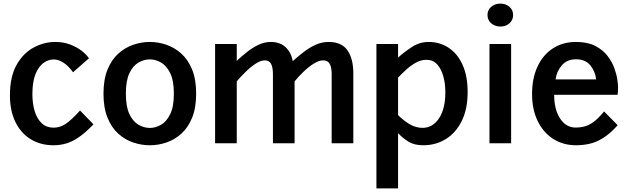

<svg xmlns="http://www.w3.org/2000/svg" viewBox="-20 -794 3480 1064"><path d="M277 11Q205.5 11 151 -22Q96.5 -55 65.8 -117.2Q35 -179.5 35 -266Q35 -368.5 71.5 -433.8Q108 -499 165.8 -530.2Q223.5 -561.5 286.5 -561.5Q331.5 -561.5 368.5 -547.5Q405.5 -533.5 432.2 -512.8Q459 -492 473 -471L384.5 -393.5Q375 -408 358.8 -424.5Q342.5 -441 321.2 -452.8Q300 -464.5 277 -464.5Q247.5 -464.5 220.5 -444.8Q193.5 -425 176.5 -382.8Q159.5 -340.5 159.5 -272Q159.5 -219.5 172.5 -177.2Q185.5 -135 211.5 -110.8Q237.5 -86.5 277 -86.5Q313 -86.5 344.5 -107.8Q376 -129 423.5 -181.5L498 -105Q453 -58 416 -33Q379 -8 345.5 1.5Q312 11 277 11Z M810.5 11Q764 11 718.5 -4.2Q673 -19.5 635.5 -53.2Q598 -87 575.8 -141.8Q553.5 -196.5 553.5 -275Q553.5 -353.5 575.8 -408.2Q598 -463 635.5 -496.8Q673 -530.5 718.5 -546Q764 -561.5 810.5 -561.5Q856.5 -561.5 902 -546Q947.5 -530.5 985 -496.8Q1022.5 -463 1044.8 -408.2Q1067 -353.5 1067 -275Q1067 -196.5 1044.8 -141.8Q1022.5 -87 985 -53.2Q947.5 -19.5 902 -4.2Q856.5 11 810.5 11ZM810.5 -85Q841.5 -85 872.2 -102.5Q903 -120 923.2 -161.5Q943.5 -203 943.5 -275Q943.5 -347.5 923.2 -388.8Q903 -430 872.5 -447.5Q842 -465 810.5 -465Q778.5 -465 747.8 -447.5Q717 -430 697.2 -388.8Q677.5 -347.5 677.5 -275Q677.5 -203 697.2 -161.5Q717 -120 747.8 -102.5Q778.5 -85 810.5 -85Z M1172 0V-550H1292V-457Q1319.5 -482.5 1349.8 -506.5Q1380 -530.5 1413 -546Q1446 -561.5 1481 -561.5Q1533.5 -561.5 1564.2 -531Q1595 -500.5 1602 -455Q1630.5 -480.5 1662 -505Q1693.5 -529.5 1728.2 -545.5Q1763 -561.5 1801.5 -561.5Q1873.5 -561.5 1905.8 -514.8Q1938 -468 1938 -387V0H1818V-383.5Q1818 -420.5 1807.2 -440Q1796.5 -459.5 1770.5 -459.5Q1747.5 -459.5 1718.8 -441.5Q1690 -423.5 1662 -396.5Q1634 -369.5 1612.5 -343V0H1492.5V-383.5Q1492.5 -420.5 1482.2 -440Q1472 -459.5 1447 -459.5Q1425 -459.5 1397.2 -441.5Q1369.5 -423.5 1341.8 -396.5Q1314 -369.5 1292 -343V0Z M2325.5 11Q2275 11 2242.8 -9.5Q2210.5 -30 2186 -56V250H2066V-550H2186V-475Q2219 -505 2262 -533.2Q2305 -561.5 2355 -561.5Q2418 -561.5 2467 -528.8Q2516 -496 2543.8 -434Q2571.5 -372 2571.5 -283.5Q2571.5 -190 2539.2 -124.2Q2507 -58.5 2451.2 -23.8Q2395.5 11 2325.5 11ZM2321.5 -85.5Q2377.5 -85.5 2412.8 -138.2Q2448 -191 2448 -283.5Q2448 -329.5 2437 -370.2Q2426 -411 2403 -436.8Q2380 -462.5 2343.5 -462.5Q2313 -462.5 2285 -447Q2257 -431.5 2232 -408.8Q2207 -386 2186 -364V-156Q2219 -123.5 2252.2 -104.5Q2285.5 -85.5 2321.5 -85.5Z M2753.5 -647Q2722.5 -647 2702 -665Q2681.5 -683 2681.5 -711Q2681.5 -738.5 2702 -756.2Q2722.5 -774 2753.5 -774Q2783 -774 2803.2 -756.2Q2823.5 -738.5 2823.5 -711Q2823.5 -682.5 2803.2 -664.8Q2783 -647 2753.5 -647ZM2692.5 0V-550H2812.5V0Z M3172.5 11Q3101 11 3046 -24Q2991 -59 2959.8 -123Q2928.5 -187 2928.5 -273Q2928.5 -360.5 2958.8 -425.2Q2989 -490 3043.8 -525.8Q3098.5 -561.5 3172 -561.5Q3236 -561.5 3278.2 -539.8Q3320.5 -518 3346 -485.2Q3371.5 -452.5 3384.2 -417Q3397 -381.5 3401 -353Q3405 -324.5 3405 -312.5Q3405 -295 3404.2 -285Q3403.5 -275 3402.5 -268.5H3051Q3051 -187.5 3083.8 -137.2Q3116.5 -87 3171 -87Q3194 -87 3217.8 -92.8Q3241.5 -98.5 3268.2 -117.5Q3295 -136.5 3327.5 -176.5L3403 -100Q3360 -52.5 3321.5 -28.8Q3283 -5 3246.2 3Q3209.5 11 3172.5 11ZM3059 -354H3283.5Q3279 -398 3251.5 -431.8Q3224 -465.5 3172 -465.5Q3122 -465.5 3093 -431.5Q3064 -397.5 3059 -354Z"/></svg>

Font: Junction SemiBold
Style: Regular
Weight: 600
Designer: Caroline Hadilaksono
Foundry: Caroline Hadilaksono, Tyler Finck, The League of Moveable Type
Version: Version 2.000; ttfautohint (v1.8.3)